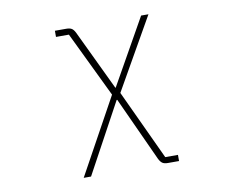

<svg xmlns="http://www.w3.org/2000/svg" viewBox="-80 -637 1160 952"><g transform="rotate(-10 500.0 -161.5)"><path d="M267 210 477 -172 318 -502H253V-533H310Q328 -533 337.5 -527Q347 -521 355 -505L499 -203H501L687 -533H724L519 -173L683 179H747V210H691Q673 210 663.5 203.5Q654 197 646 181L498 -142H495L304 210Z"/></g></svg>

Font: IBM Plex Sans JP ExtraLight
Style: Regular
Weight: 200
Designer: Mike Abbink; Paul van der Laan; Pieter van Rosmalen; Wujin Sim; Yejin Wi; Jinhee Kim; Boomi Park; Yona Kim; Kichan Ma
Foundry: Sandoll Inc.
Version: Version 1.001